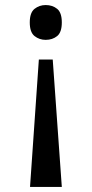

<svg xmlns="http://www.w3.org/2000/svg" viewBox="-20 -561 364 761"><path d="M189 -325 225 180H99L134 -325ZM161 -541Q188 -541 206.5 -526Q225 -511 225 -472Q225 -433 206.5 -418Q188 -403 161 -403Q136 -403 117 -418Q98 -433 98 -472Q98 -511 117 -526Q136 -541 161 -541Z"/></svg>

Font: Noto Serif Thai SemiCondensed Medium
Style: Regular
Weight: 500
Width: 4
Designer: Monotype Design Team
Foundry: Monotype Imaging Inc.
Version: Version 2.002; ttfautohint (v1.8.4.7-5d5b)